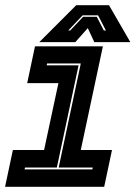

<svg xmlns="http://www.w3.org/2000/svg" viewBox="-20 -718 536 738"><path d="M-0.5 0 29.5 -141.5H149.5L204.5 -398.5H84.5L114.5 -540H375.5L290.5 -141.5H410.5L380.5 0ZM74.5 -67H335L336.5 -74H205.5L290.5 -474H161L159.5 -467H282L198.5 -74H76ZM273 -698H399L481 -556H342.5L317.5 -610L269.5 -556H131ZM297.5 -659 242.5 -601H250L299.5 -653.5H352L379 -601H387L357 -659Z"/></svg>

Font: Tourney Thin ExtraBold
Style: Italic
Weight: 800
Italic angle: -12°
Version: Version 1.015